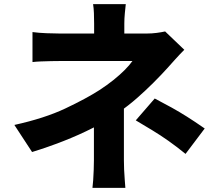

<svg xmlns="http://www.w3.org/2000/svg" viewBox="-20 -841 1040 922"><path d="M584 -821Q582 -803 579.5 -777.5Q577 -752 577 -728Q577 -712 577 -691.5Q577 -671 577 -650.5Q577 -630 577 -613H432Q432 -630 432 -649.5Q432 -669 432 -689.5Q432 -710 432 -728Q432 -753 431 -778Q430 -803 427 -821ZM865 -602Q844 -581 821.5 -556Q799 -531 782 -512Q753 -480 716.5 -443.5Q680 -407 638.5 -370.5Q597 -334 551 -302Q497 -263 428.5 -228Q360 -193 284.5 -163.5Q209 -134 134 -111L49 -241Q194 -273 293.5 -320Q393 -367 457 -408Q494 -432 524.5 -456.5Q555 -481 578.5 -504.5Q602 -528 616 -548Q602 -548 574 -548Q546 -548 510 -548Q474 -548 436.5 -548Q399 -548 364.5 -548Q330 -548 304.5 -548Q279 -548 269 -548Q251 -548 225.5 -547.5Q200 -547 176 -546Q152 -545 136 -543V-687Q166 -683 203 -681.5Q240 -680 266 -680Q277 -680 308 -680Q339 -680 381 -680Q423 -680 469.5 -680Q516 -680 560 -680Q604 -680 637 -680Q670 -680 685 -680Q709 -680 732 -683Q755 -686 773 -690ZM575 -387Q575 -360 575 -320Q575 -280 575 -234Q575 -188 575 -145Q575 -102 575 -71Q575 -51 576 -26Q577 -1 579 22Q581 45 582 61H424Q426 47 427.5 24Q429 1 430 -25Q431 -51 431 -71Q431 -100 431 -135.5Q431 -171 431 -207Q431 -243 431 -274.5Q431 -306 431 -328ZM871 -102Q828 -137 789 -164.5Q750 -192 712 -215Q674 -238 632 -263L723 -368Q769 -344 805 -324Q841 -304 877.5 -281Q914 -258 963 -224Z"/></svg>

Font: Noto Sans TC ExtraBold
Style: Regular
Weight: 800
Designer: Ryoko NISHIZUKA  (kana, bopomofo & ideographs); Paul D. Hunt (Latin, Greek & Cyrillic); Sandoll Communications , Soo-you
Foundry: Adobe
Version: Version 2.004-H2;hotconv 1.0.118;makeotfexe 2.5.65603